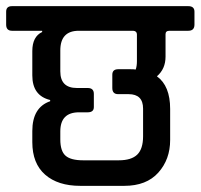

<svg xmlns="http://www.w3.org/2000/svg" viewBox="-44 -643 652 624"><path d="M-5 -623H568Q588 -623 588 -605V-563Q588 -543 568 -543H507Q494 -543 494 -532V-459Q494 -419 466 -395Q509 -364 509 -289V-188Q509 -125 470.5 -82Q432 -39 360 -39H217Q144 -39 102.5 -75.5Q61 -112 61 -181V-217Q61 -294 119 -314V-318Q61 -332 61 -398V-477Q61 -524 93 -539V-543H-5Q-24 -543 -24 -563V-605Q-24 -623 -5 -623ZM340 -418H381Q392 -418 397 -417Q401 -428 401 -444V-531Q401 -542 389 -543H212Q152 -543 152 -479V-411Q152 -357 206 -357H241Q261 -357 261 -338V-295Q261 -278 241 -278H213Q152 -278 152 -216V-190Q152 -152 169 -137Q186 -122 226 -122H342Q383 -122 402 -140.5Q421 -159 421 -200V-290Q421 -337 374 -337H340Q321 -337 321 -357V-400Q321 -418 340 -418Z"/></svg>

Font: Rajdhani SemiBold
Style: Regular
Weight: 600
Designer: Satya Rajpurohit, Jyotish Sonowal
Foundry: Indian Type Foundry
Version: Version 1.201 February 1, 2022